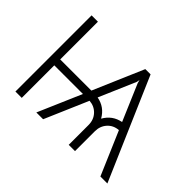

<svg xmlns="http://www.w3.org/2000/svg" viewBox="-108 -717 919 919"><g transform="rotate(45 351.5 -258.0)"><path d="M639.2 0 544.9 -219.7Q510.7 -217.3 489 -193.4Q467.3 -169.4 467.3 -134.3V0H424.8V-134.3Q424.8 -169.9 402.6 -193.6Q380.4 -217.3 346.2 -219.7L251.5 0H205.6L300.8 -220.2H106.9V0H64V-515.6H106.9V-260.3H317.9L427.7 -515.6H463.4L686.5 0ZM362.3 -258.3Q418 -248 445.8 -198.2Q473.6 -247.6 528.3 -257.8L449.2 -442.9L445.3 -459L441.9 -442.9Z"/></g></svg>

Font: Inter Display ExtraLight
Style: Regular
Weight: 200
Designer: Rasmus Andersson
Foundry: rsms
Version: Version 4.000;git-a52131595